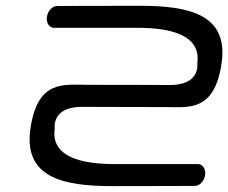

<svg xmlns="http://www.w3.org/2000/svg" viewBox="-20 -632 775 652"><path d="M273.7 -344C196.6 -344 106.8 -361.5 83.2 -194.1C60.1 -29.8 192.5 0 360.7 0C529 0 642.1 -0.7 642.1 -0.7C657.7 -0.7 673.6 -16.9 676.5 -37.8C679.4 -58.7 668.1 -74.8 652.3 -74.8C652.3 -74.8 486.2 -74.8 369.2 -74.8C252.3 -74.8 152.6 -100.9 165.8 -195C166.1 -197.1 153.9 -269.3 259.2 -269.2C259.7 -269.3 372.8 -268.4 542.1 -268.4C619.2 -268.4 709 -250.9 732.6 -418.3C755.7 -582.6 623.3 -612.4 455 -612.4C286.8 -612.4 173.7 -611.6 173.7 -611.6C158 -611.6 142.2 -595.5 139.3 -574.6C136.4 -553.7 147.7 -537.5 163.4 -537.5C163.4 -537.5 329.6 -537.6 446.5 -537.6C563.5 -537.6 663.2 -511.5 650 -417.4C649.7 -415.3 661.9 -343 556.6 -343.3C556.6 -343.3 443 -344 273.7 -344Z"/></svg>

Font: Hi.
Style: Tall Oblique
Weight: 400
Designer: Mew Too, Robert Jablonski
Foundry: Cannot Into Space Fonts
Version: Version 1.996